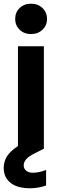

<svg xmlns="http://www.w3.org/2000/svg" viewBox="-28 -804 326 1037"><path d="M221 198Q201 205 178.5 209Q156 213 132 213Q105 213 79.5 207Q54 201 34.5 187.5Q15 174 3.5 153Q-8 132 -8 102Q-8 70 9 41.5Q26 13 69 -15V-554H209V0H207L162 23Q127 40 113.5 56Q100 72 100 89Q100 107 113.5 118Q127 129 150 129Q182 129 221 114ZM140 -620Q102 -620 78 -643.5Q54 -667 54 -702Q54 -737 78 -760.5Q102 -784 140 -784Q177 -784 201.5 -760.5Q226 -737 226 -702Q226 -667 201.5 -643.5Q177 -620 140 -620Z"/></svg>

Font: SVN-Poppins SemiBold
Style: Regular
Weight: 600
Designer: Ninad Kale (Devanagari), Jonny Pinhorn (Latin)
Foundry: Indian Type Foundry
Version: Version 3.002 2017